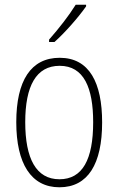

<svg xmlns="http://www.w3.org/2000/svg" viewBox="-20 -784 502 814"><path d="M345 -757V-764H301C271 -716 231 -665 188 -616V-606H211C254 -644 313 -711 345 -757ZM413 -265C413 -433 359 -539 233 -539C111 -539 49 -442 49 -266C49 -90 112 10 232 10C353 10 413 -89 413 -265ZM87 -266C87 -419 133 -505 233 -505C336 -505 375 -411 375 -266C375 -108 330 -24 232 -24C133 -24 87 -112 87 -266Z"/></svg>

Font: Noto Sans Gujarati Condensed ExtraLight
Style: Regular
Weight: 200
Width: 3
Designer: Jelle Bosma - Monotype Design Team, Universal Thirst
Foundry: Monotype Imaging Inc.
Version: Version 2.106